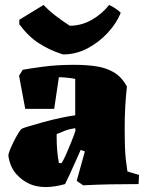

<svg xmlns="http://www.w3.org/2000/svg" viewBox="-20 -744 591 776"><path d="M243 0Q158 24 101 0Q69 -14 45 -41.5Q21 -69 14 -113Q13 -120 19.5 -136.5Q26 -153 35.5 -172Q45 -191 54 -205.5Q63 -220 67 -223Q71 -226 96 -233.5Q121 -241 155.5 -250.5Q190 -260 225 -267.5Q260 -275 284 -278V-425Q273 -428 250 -430Q241 -431 232.5 -431.5Q224 -432 218 -432L199 -304H82L57 -438L72 -462Q99 -467 154.5 -474.5Q210 -482 280 -482Q329 -482 369 -476Q409 -470 440.5 -451.5Q472 -433 493 -394Q484 -315 484 -230Q484 -182 485 -152Q486 -122 488.5 -99.5Q491 -77 495 -51L542 -37L540 0Q485 0 428 1Q371 2 316 5L290 -13L323 -132L306 -138Q299 -122 287 -95Q275 -68 263 -42Q251 -16 243 0ZM218 -85H229Q237 -97 247.5 -121Q258 -145 268.5 -171Q279 -197 285 -216L284 -226Q262 -223 244.5 -216.5Q227 -210 209 -202V-191Q209 -160 211 -137Q213 -114 218 -85ZM235 -524 223 -528Q180 -542 137.5 -569Q95 -596 58 -646V-664L156 -724Q178 -701 204.5 -680.5Q231 -660 262 -640Q310 -640 352 -664.5Q394 -689 421 -724Q433 -719 447 -709.5Q461 -700 468 -692Q451 -650 415.5 -611.5Q380 -573 333.5 -548.5Q287 -524 235 -524Z"/></svg>

Font: Labrada Black
Style: Regular
Weight: 900
Designer: Mercedes Jáuregui
Foundry: Omnibus-Type Team
Version: Version 1.000; ttfautohint (v1.8.4.7-5d5b)